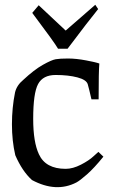

<svg xmlns="http://www.w3.org/2000/svg" viewBox="-20 -770 481 804"><path d="M391 -732Q351 -683 263 -566H223Q209 -591 115 -716L142 -748L255 -642L379 -750ZM44 -120Q30 -180 30 -249.5Q30 -319 43 -383Q50 -413 78 -436Q123 -478 159.5 -498.5Q196 -519 213.5 -522Q231 -525 265 -525Q299 -525 341 -517Q383 -509 396 -504Q393 -474 393 -354H363Q353 -398 347.5 -417Q342 -436 304 -446Q266 -456 213 -456Q160 -456 139.5 -418Q119 -380 119 -272Q119 -175 143 -124Q171 -63 255 -63Q285 -63 319 -80.5Q353 -98 372 -116L392 -134L413 -114Q374 -66 344.5 -40Q315 -14 300 -6Q215 38 114 -16Q73 -53 44 -120Z"/></svg>

Font: Prociono
Style: Regular
Weight: 400
Designer: Barry Schwartz
Foundry: The Crud Factory
Version: Version 2.301